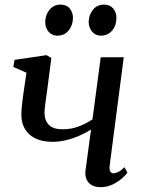

<svg xmlns="http://www.w3.org/2000/svg" viewBox="-20 -782 609 813"><path d="M197.5 -536.5 179 -394.5Q177 -379.5 174.5 -362.5Q172 -345.5 170.2 -329.5Q168.5 -313.5 168.5 -301.5Q169 -271.5 187.2 -253Q205.5 -234.5 245.5 -234.5Q280 -234.5 312.2 -246.2Q344.5 -258 371.5 -276.5L406.5 -539.5H504L444.5 -82Q442 -64 447 -56Q452 -48 460 -48Q469 -48 480.8 -53.8Q492.5 -59.5 507 -74L519.5 -51Q512 -40 495.5 -25.8Q479 -11.5 456 -0.5Q433 10.5 405.5 10.5Q384 10.5 368.8 2Q353.5 -6.5 346.5 -22.2Q339.5 -38 342 -60L365.5 -233.5Q343.5 -219.5 316.2 -207.5Q289 -195.5 260 -188.5Q231 -181.5 203 -181.5Q140 -181.5 105.2 -212.2Q70.5 -243 70.5 -297.5Q70.5 -314.5 72.8 -336Q75 -357.5 78.2 -379.5Q81.5 -401.5 84 -419.5L92 -474L36.5 -498.5L41.5 -528.5L177 -548.5ZM222 -631Q200 -631 185.5 -648Q171 -665 171.5 -690Q172 -720 190 -741.2Q208 -762.5 236 -762.5Q262 -762.5 275.5 -745.8Q289 -729 289 -706.5Q288.5 -674.5 270.5 -652.8Q252.5 -631 222 -631ZM406 -631Q384.5 -631 370 -648Q355.5 -665 355.5 -690Q356.5 -720 374 -741.2Q391.5 -762.5 420 -762.5Q445.5 -762.5 459.5 -745.8Q473.5 -729 473 -706.5Q473 -674.5 455 -652.8Q437 -631 406 -631Z"/></svg>

Font: Merriweather 60pt
Style: Italic
Weight: 400
Italic angle: -7.8°
Version: Version 2.101